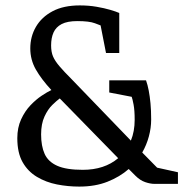

<svg xmlns="http://www.w3.org/2000/svg" viewBox="-20 -680 678 710"><path d="M456 -55Q423 -26 377.5 -8Q332 10 273 10Q231 10 190.5 2Q150 -6 116.5 -26Q83 -46 63.5 -80.5Q44 -115 44 -169Q44 -208 58 -238.5Q72 -269 92.5 -290.5Q113 -312 134 -326Q155 -340 170 -347Q133 -387 112.5 -423Q92 -459 92 -501Q92 -545 113 -581Q134 -617 174.5 -638.5Q215 -660 275 -660Q308 -660 337 -655Q366 -650 388 -643.5Q410 -637 421 -632V-484H372L352 -586Q352 -586 331 -594Q310 -602 266 -602Q229 -602 208 -591Q187 -580 178 -560Q169 -540 169 -512Q169 -488 176 -471.5Q183 -455 199.5 -435.5Q216 -416 246 -386L464 -160Q478 -194 478 -237Q478 -272 474 -293Q470 -314 467 -322L384 -338V-383H520Q526 -366 530 -345Q534 -324 536.5 -298Q539 -272 539 -238Q539 -207 530.5 -175.5Q522 -144 506 -116L561 -60L638 -43V0H552Q536 0 517 -6.5Q498 -13 481 -30ZM201 -316Q190 -308 173.5 -292Q157 -276 144.5 -249Q132 -222 132 -183Q132 -140 145 -111Q158 -82 191.5 -67Q225 -52 286 -52Q366 -52 417 -95Z"/></svg>

Font: Faustina VF Beta
Style: Regular
Weight: 400
Designer: Alfonso Garcia
Foundry: Omnibus-Type
Version: Version 1.006